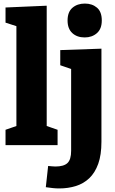

<svg xmlns="http://www.w3.org/2000/svg" viewBox="-20 -814 647 1077"><path d="M242 -97 231 -111 303 -86V0H11V-86L83 -111L72 -97V-674L82 -664L11 -687V-772L242 -782ZM313 243Q293 243 275.5 241Q258 239 237 236L250 117Q262 118 272.5 119Q283 120 291 120Q338 120 358.5 100.5Q379 81 379 32V-441L394 -422L318 -448V-533L549 -541V-19Q549 55 531 105Q513 155 481 185.5Q449 216 405.5 229.5Q362 243 313 243ZM455 -604Q412 -604 385.5 -628.5Q359 -653 359 -699Q359 -747 386.5 -770.5Q414 -794 456 -794Q497 -794 524 -771Q551 -748 551 -699Q551 -652 523.5 -628Q496 -604 455 -604Z"/></svg>

Font: Bitter Thin ExtraBold
Style: Regular
Weight: 800
Version: Version 3.020